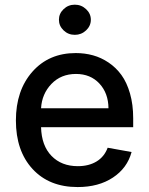

<svg xmlns="http://www.w3.org/2000/svg" viewBox="-20 -776 627 808"><path d="M306.6 11.2Q187 11.2 116.9 -64.9Q46.9 -141.1 46.9 -269Q46.9 -395.5 116.2 -474.1Q185.5 -552.7 298.8 -552.7Q336.9 -552.7 371.3 -543.2Q405.8 -533.7 437 -512.7Q468.3 -491.7 491 -460.4Q513.7 -429.2 527.1 -382.6Q540.5 -335.9 540.5 -278.3V-240.7H152.8Q154.8 -163.1 196.8 -119.9Q238.8 -76.7 307.6 -76.7Q353.5 -76.7 386.2 -96.4Q418.9 -116.2 433.1 -154.3L533.7 -136.2Q515.6 -68.8 455.3 -28.8Q395 11.2 306.6 11.2ZM152.8 -320.3H436.5Q436 -383.8 398.4 -424.3Q360.8 -464.8 299.8 -464.8Q236.8 -464.8 196.5 -422.9Q156.2 -380.9 152.8 -320.3ZM294.9 -629.4Q267.1 -629.4 247.6 -648.2Q228 -667 228 -692.9Q228 -718.8 247.6 -737.5Q267.1 -756.3 294.9 -756.3Q322.3 -756.3 342.3 -737.5Q362.3 -718.8 362.3 -692.9Q362.3 -667 342.3 -648.2Q322.3 -629.4 294.9 -629.4Z"/></svg>

Font: Karasuma Gothic
Style: Regular
Weight: 500
Designer: Rasmus Andersson / Ryoko Nishizuka
Foundry: Genbu
Version: Version 1.00